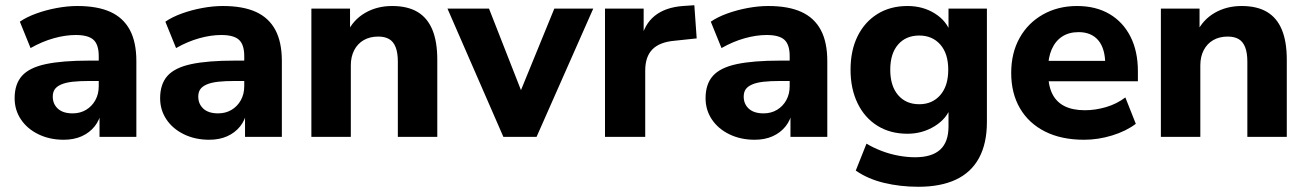

<svg xmlns="http://www.w3.org/2000/svg" viewBox="-20 -524 5001 735"><path d="M224 11Q170 11 127 -10Q84 -31 60 -67Q36 -103 36 -148Q36 -202 64 -233.5Q92 -265 155 -278.5Q218 -292 322 -292H375V-214H323Q284 -214 257.5 -211Q231 -208 214 -200.5Q197 -193 189.5 -182Q182 -171 182 -154Q182 -126 201.5 -108Q221 -90 258 -90Q287 -90 309.5 -103.5Q332 -117 345 -140.5Q358 -164 358 -194V-309Q358 -353 338 -371.5Q318 -390 270 -390Q230 -390 185.5 -377.5Q141 -365 97 -340L56 -441Q82 -459 119.5 -472.5Q157 -486 198 -493.5Q239 -501 276 -501Q353 -501 402.5 -478.5Q452 -456 477 -409.5Q502 -363 502 -290V0H361V-99H368Q362 -65 342.5 -40.5Q323 -16 293 -2.5Q263 11 224 11Z M781 11Q727 11 684 -10Q641 -31 617 -67Q593 -103 593 -148Q593 -202 621 -233.5Q649 -265 712 -278.5Q775 -292 879 -292H932V-214H880Q841 -214 814.5 -211Q788 -208 771 -200.5Q754 -193 746.5 -182Q739 -171 739 -154Q739 -126 758.5 -108Q778 -90 815 -90Q844 -90 866.5 -103.5Q889 -117 902 -140.5Q915 -164 915 -194V-309Q915 -353 895 -371.5Q875 -390 827 -390Q787 -390 742.5 -377.5Q698 -365 654 -340L613 -441Q639 -459 676.5 -472.5Q714 -486 755 -493.5Q796 -501 833 -501Q910 -501 959.5 -478.5Q1009 -456 1034 -409.5Q1059 -363 1059 -290V0H918V-99H925Q919 -65 899.5 -40.5Q880 -16 850 -2.5Q820 11 781 11Z M1172 0V-491H1320V-399H1309Q1332 -448 1377.5 -474.5Q1423 -501 1481 -501Q1540 -501 1578 -478.5Q1616 -456 1635 -410.5Q1654 -365 1654 -295V0H1503V-288Q1503 -322 1494.5 -343.5Q1486 -365 1469.5 -374.5Q1453 -384 1428 -384Q1396 -384 1372.5 -370.5Q1349 -357 1336 -332Q1323 -307 1323 -274V0Z M1907 0 1693 -491H1852L1990 -139H1958L2102 -491H2251L2034 0Z M2296 0V-491H2444V-371H2434Q2446 -431 2486.5 -463.5Q2527 -496 2594 -501L2638 -504L2647 -377L2562 -368Q2505 -363 2477.5 -335Q2450 -307 2450 -254V0Z M2869 11Q2815 11 2772 -10Q2729 -31 2705 -67Q2681 -103 2681 -148Q2681 -202 2709 -233.5Q2737 -265 2800 -278.5Q2863 -292 2967 -292H3020V-214H2968Q2929 -214 2902.5 -211Q2876 -208 2859 -200.5Q2842 -193 2834.5 -182Q2827 -171 2827 -154Q2827 -126 2846.5 -108Q2866 -90 2903 -90Q2932 -90 2954.5 -103.5Q2977 -117 2990 -140.5Q3003 -164 3003 -194V-309Q3003 -353 2983 -371.5Q2963 -390 2915 -390Q2875 -390 2830.5 -377.5Q2786 -365 2742 -340L2701 -441Q2727 -459 2764.5 -472.5Q2802 -486 2843 -493.5Q2884 -501 2921 -501Q2998 -501 3047.5 -478.5Q3097 -456 3122 -409.5Q3147 -363 3147 -290V0H3006V-99H3013Q3007 -65 2987.5 -40.5Q2968 -16 2938 -2.5Q2908 11 2869 11Z M3496 191Q3426 191 3364 176Q3302 161 3256 129L3297 26Q3324 42 3355.5 54Q3387 66 3420 72Q3453 78 3483 78Q3547 78 3579 49Q3611 20 3611 -40V-116H3620Q3605 -70 3558 -41Q3511 -12 3454 -12Q3388 -12 3339 -42.5Q3290 -73 3263 -128.5Q3236 -184 3236 -257Q3236 -331 3263 -385.5Q3290 -440 3339 -470.5Q3388 -501 3454 -501Q3513 -501 3558.5 -472.5Q3604 -444 3619 -398H3611V-491H3758V-57Q3758 25 3728 80.5Q3698 136 3639.5 163.5Q3581 191 3496 191ZM3499 -125Q3549 -125 3579.5 -160Q3610 -195 3610 -257Q3610 -319 3579.5 -353.5Q3549 -388 3499 -388Q3448 -388 3418 -353.5Q3388 -319 3388 -257Q3388 -195 3418 -160Q3448 -125 3499 -125Z M4130 11Q4043 11 3980.5 -20.5Q3918 -52 3884.5 -109.5Q3851 -167 3851 -245Q3851 -321 3883 -378.5Q3915 -436 3972.5 -468.5Q4030 -501 4103 -501Q4175 -501 4227 -470.5Q4279 -440 4307.5 -384Q4336 -328 4336 -251V-213H3975V-291H4227L4211 -277Q4211 -338 4184.5 -369.5Q4158 -401 4109 -401Q4072 -401 4046 -384Q4020 -367 4006 -335Q3992 -303 3992 -258V-250Q3992 -199 4007.5 -166.5Q4023 -134 4054.5 -118Q4086 -102 4133 -102Q4173 -102 4214 -114Q4255 -126 4288 -151L4328 -50Q4291 -22 4237.5 -5.5Q4184 11 4130 11Z M4424 0V-491H4572V-399H4561Q4584 -448 4629.5 -474.5Q4675 -501 4733 -501Q4792 -501 4830 -478.5Q4868 -456 4887 -410.5Q4906 -365 4906 -295V0H4755V-288Q4755 -322 4746.5 -343.5Q4738 -365 4721.5 -374.5Q4705 -384 4680 -384Q4648 -384 4624.5 -370.5Q4601 -357 4588 -332Q4575 -307 4575 -274V0Z"/></svg>

Font: Nunito Sans 12pt ExtraLight 12pt ExtraBold
Style: Regular
Weight: 800
Version: Version 3.101;gftools[0.9.27]